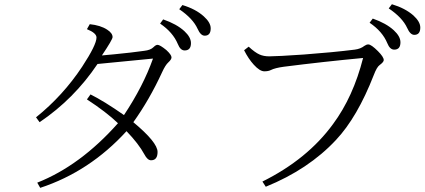

<svg xmlns="http://www.w3.org/2000/svg" viewBox="-20 -886 2040 921"><path d="M762.7 -793Q827.6 -770.5 864.3 -736.8Q896 -707.5 896 -679.2Q896 -644 865.7 -644Q845.2 -644 833 -674.8Q809.6 -731 748 -772.9ZM855 -861.8Q918.5 -842.8 957.5 -807.6Q990.7 -777.8 990.7 -750Q990.7 -714.8 961.9 -714.8Q942.4 -714.8 927.7 -748Q905.3 -797.4 839.8 -841.8ZM619.6 -299.8Q735.8 -203.1 735.8 -157.2Q735.8 -117.2 704.6 -117.2Q687.5 -117.2 672.9 -145Q645.5 -195.8 586.9 -256.8Q410.2 -63 172.9 15.1L158.7 -9.8Q365.7 -91.8 545.9 -294.9Q489.3 -349.1 397 -409.2L414.1 -433.1Q480.5 -399.9 574.7 -334Q667 -472.7 713.9 -605L447.8 -579.1Q335.4 -411.6 169.9 -299.8L152.8 -323.2Q282.2 -427.2 374 -565.9Q442.9 -670.9 442.9 -706.1Q442.9 -727.5 397 -746.1L410.6 -770Q462.4 -764.6 494.1 -743.7Q520 -727.1 520 -708Q520 -696.3 468.8 -620.1Q517.1 -624 606 -633.8L670.9 -642.1Q702.6 -645.5 716.8 -660.2Q727.5 -670.9 735.8 -670.9Q747.1 -670.9 777.8 -646Q802.7 -623 802.7 -610.8Q802.7 -600.6 787.6 -586.9Q773.4 -574.2 757.8 -540Q696.3 -406.7 619.6 -299.8Z M1172.9 -662.1Q1203.6 -633.8 1225.1 -624.5Q1244.6 -615.7 1272 -615.7Q1310.1 -615.7 1438 -624.5Q1576.7 -634.8 1681.6 -647.9Q1709.5 -651.4 1728 -666Q1737.8 -672.9 1746.6 -672.9Q1760.7 -672.9 1793 -640.6Q1820.8 -612.8 1820.8 -597.7Q1820.8 -588.4 1800.8 -573.7Q1787.6 -564.5 1772.9 -525.9Q1693.8 -323.2 1591.8 -214.8Q1460.4 -73.7 1254.9 9.8L1238.8 -15.1Q1455.1 -122.6 1577.6 -291Q1674.3 -421.4 1721.7 -607.9Q1529.3 -589.8 1341.8 -565.9Q1298.8 -560.1 1278.8 -549.8Q1267.1 -543.9 1248 -543.9Q1226.1 -543.9 1197.3 -575.7Q1171.9 -603.5 1150.9 -645ZM1768.1 -796.9Q1832.5 -774.4 1869.1 -740.7Q1900.9 -711.4 1900.9 -683.1Q1900.9 -647.9 1871.1 -647.9Q1850.1 -647.9 1837.9 -678.7Q1814.5 -735.4 1752.9 -776.9ZM1859.9 -865.7Q1923.3 -846.7 1962.9 -812Q1996.1 -781.7 1996.1 -753.9Q1996.1 -718.8 1967.3 -718.8Q1947.8 -718.8 1933.1 -752Q1910.6 -801.3 1844.7 -845.7Z"/></svg>

Font: I.Ming
Style: Regular
Weight: 400
Designer: Ichiten Fonts Project
Version: Version 6.11; Dec 27, 2019